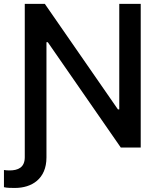

<svg xmlns="http://www.w3.org/2000/svg" viewBox="-37 -747 812 972"><path d="M88.4 -727.3V49C88.4 100.9 54.7 115.8 11 115.8C1.4 115.8 -9.2 115.1 -17 113.6V200.6C-2.8 204.5 21.3 204.5 38.7 204.5C122.9 204.5 198.2 159.4 198.2 50.1V-533.4H204.9L574.6 0H675.4V-727.3H566.8V-193.2H560L190 -727.3Z"/></svg>

Font: Magic Ui Pro Medium
Style: Regular
Weight: 500
Designer: Stefan Endress, Andreas Faust
Version: Version 1.000;FEAKit 1.0